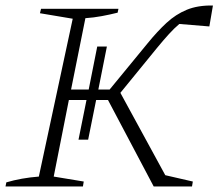

<svg xmlns="http://www.w3.org/2000/svg" viewBox="-23 -677 800 697"><path d="M-3 0 0 -15Q54 -31 118 -36L241 -609L122 -629L126 -645H407L404 -631Q376 -624 346.5 -618.5Q317 -613 287 -611L235 -352H299L330 -508H365L334 -352H375L513 -520Q548 -563 581.5 -594Q615 -625 655 -641.5Q695 -658 750 -657L737 -581L628 -590Q610 -575 590 -553Q570 -531 547 -503L414 -340L577 -41L677 -18L674 0H535L369 -314H326L297 -170H262L291 -314H227L172 -36L281 -18L278 0Z"/></svg>

Font: Piazzolla ExtraLight
Style: Italic
Weight: 200
Italic angle: -11.3°
Designer: Juan Pablo del Peral
Foundry: Huerta Tipografica
Version: Version 1.330